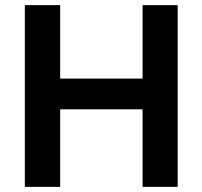

<svg xmlns="http://www.w3.org/2000/svg" viewBox="-20 -730 791 750"><path d="M537 -710H674V0H537V-303H215V0H77V-710H215V-423H537Z"/></svg>

Font: Raleway
Style: Bold
Weight: 700
Designer: Matt McInerney, Pablo Impallari, Rodrigo Fuenzalida
Foundry: Matt McInerney, Pablo Impallari, Rodrigo Fuenzalida
Version: Version 3.000